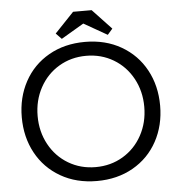

<svg xmlns="http://www.w3.org/2000/svg" viewBox="-58 -925 925 990"><g transform="rotate(-5 404.0 -430.0)"><path d="M46 -351Q46 -453 90.5 -535Q135 -617 216.5 -663.5Q298 -710 404 -710Q510 -710 591.5 -663Q673 -616 717.5 -534Q762 -452 762 -349Q762 -247 717.5 -165Q673 -83 591.5 -36.5Q510 10 404 10Q298 10 216.5 -37Q135 -84 90.5 -166Q46 -248 46 -351ZM680 -350Q680 -431 644 -497Q608 -563 545 -600.5Q482 -638 404 -638Q326 -638 263 -600.5Q200 -563 164 -497Q128 -431 128 -350Q128 -269 164 -203Q200 -137 263 -99.5Q326 -62 404 -62Q482 -62 545 -99.5Q608 -137 644 -203Q680 -269 680 -350ZM453 -870 551 -766 525 -736 404 -805 287 -736 258 -766 357 -870Z"/></g></svg>

Font: Tilda Sans
Style: Regular
Weight: 400
Designer: ParaType Ltd
Foundry: ParaType Ltd
Version: Version 1.002W